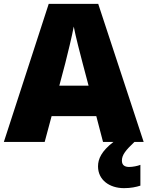

<svg xmlns="http://www.w3.org/2000/svg" viewBox="-20 -737 766 997"><path d="M515 0H569C507 48 489 88 489 127C489 197 548 240 624 240C660 240 687 234 709 227V119C695 125 668 130 651 130C628 130 613 121 613 97C613 67 633 43 678 0H726L490 -717H233L0 0H212L248 -134H480ZM409 -409 440 -292H288L319 -409C331 -456 354 -550 363 -599C372 -550 399 -447 409 -409Z"/></svg>

Font: Noto Sans Lao UI Blk
Style: Regular
Weight: 900
Designer: Monotype Design Team
Foundry: Monotype Imaging Inc.
Version: Version 2.000